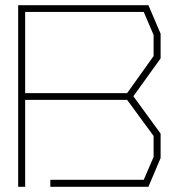

<svg xmlns="http://www.w3.org/2000/svg" viewBox="-20 -720 679 740"><path d="M50 -700H552L599 -590V-495L494 -349L599 -205V-111L552 0H174V-27H534L572 -115V-196L470 -335H77V0H50ZM470 -361 572 -504V-585L534 -674H77V-361Z"/></svg>

Font: Turret Road ExtraLight
Style: Regular
Weight: 275
Designer: Noponies
Foundry: Noponies
Version: Version 1.001; ttfautohint (v1.8)